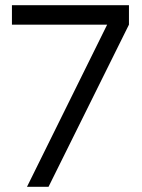

<svg xmlns="http://www.w3.org/2000/svg" viewBox="-20 -720 547 740"><path d="M26 -625V-700H477V-625L167 0H84L393 -625Z"/></svg>

Font: Gudea
Style: Regular
Weight: 400
Designer: Agustina Mingote
Foundry: Agustina Mingote
Version: Version 1.002